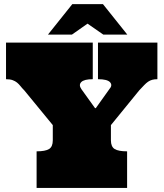

<svg xmlns="http://www.w3.org/2000/svg" viewBox="-20 -930 809 950"><path d="M100.1 -482.9Q88.9 -494.1 81.1 -504.2Q73.2 -514.2 64.2 -521.5Q55.2 -528.8 42.5 -533.4Q29.8 -538.1 9.8 -538.1V-719.2H439V-538.1Q396 -538.1 382.1 -523.9Q368.2 -509.8 382.8 -488.8L450.2 -395H454.1L521 -488.8Q538.1 -507.8 524.7 -522.9Q511.2 -538.1 464.8 -538.1V-719.2H758.8V-538.1Q744.1 -538.1 733.2 -535.2Q722.2 -532.2 712.6 -525.6Q703.1 -519 693.1 -508.5Q683.1 -498 668.9 -482.9L528.8 -311V-235.8Q528.8 -204.1 547.4 -192.6Q565.9 -181.2 608.9 -181.2V0H161.1V-181.2Q204.1 -181.2 222.7 -192.6Q241.2 -204.1 241.2 -235.8V-311ZM337.9 -909.7H489.3L609.9 -758.8H491.2L413.1 -813L335.9 -758.8H217.3Z"/></svg>

Font: Ultra
Style: Regular
Weight: 400
Designer: Astigmatic (AOETI)
Foundry: Astigmatic (AOETI)
Version: Version 1.000